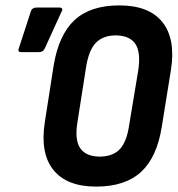

<svg xmlns="http://www.w3.org/2000/svg" viewBox="-20 -683 658 711"><path d="M336 8Q227 8 177.5 -54Q128 -116 146 -231L179 -442Q198 -555 256.5 -609Q315 -663 422 -663Q532 -663 581.5 -601Q631 -539 613 -424L579 -213Q561 -100 502 -46Q443 8 336 8ZM348 -103Q397 -103 423 -130Q449 -157 458 -218L492 -423Q502 -489 481.5 -520Q461 -551 410 -552Q362 -552 335.5 -525Q309 -498 299 -436L267 -232Q256 -166 276.5 -135Q297 -104 348 -103ZM58 -490Q44 -490 50 -505L95 -643Q100 -655 115 -655H201Q208 -655 210 -650.5Q212 -646 208 -640L145 -502Q139 -490 124 -490Z"/></svg>

Font: Sofia Sans Condensed ExtraBold
Style: Italic
Weight: 800
Italic angle: -9°
Version: Version 4.100